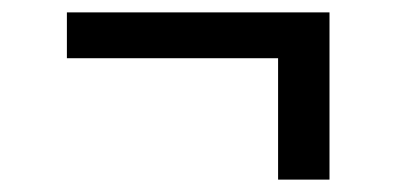

<svg xmlns="http://www.w3.org/2000/svg" viewBox="-20 -397 640 310"><path d="M429 -107V-303H88V-377H512V-107Z"/></svg>

Font: Iosevka Fixed Extended
Style: Regular
Weight: 400
Width: 7
Monospace: yes
Designer: Belleve Invis
Foundry: Belleve Invis
Version: Version 24.1.1; ttfautohint (v1.8.4)